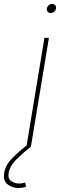

<svg xmlns="http://www.w3.org/2000/svg" viewBox="-81 -736 318 964"><path d="M51.8 0 142.1 -545.9H164.6L74.2 0ZM11.2 208Q-19 208 -42.7 189.9Q-66.4 171.9 -60.1 132.3Q-53.2 92.3 -19.8 58.3Q13.7 24.4 52.7 -5.4L74.2 0Q33.2 32.7 0.7 65.2Q-31.7 97.7 -37.6 132.3Q-42.5 162.1 -24.2 173.8Q-5.9 185.5 15.1 185.5Q23.4 185.5 30.8 184.1Q38.1 182.6 44.9 180.2L49.8 201.2Q40.5 204.6 31 206.3Q21.5 208 11.2 208ZM173.3 -670.4Q164.1 -670.4 158.4 -677.2Q152.8 -684.1 154.3 -693.4Q155.8 -703.1 163.8 -709.7Q171.9 -716.3 181.2 -716.3Q190.9 -716.3 196.3 -709.7Q201.7 -703.1 200.2 -693.4Q198.7 -684.1 190.9 -677.2Q183.1 -670.4 173.3 -670.4Z"/></svg>

Font: Inter Thin
Style: Italic
Weight: 250
Italic angle: -9.3988°
Designer: Rasmus Andersson
Foundry: rsms
Version: Version 4.001;git-66647c0bb